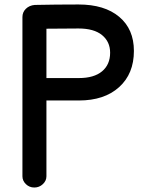

<svg xmlns="http://www.w3.org/2000/svg" viewBox="-20 -832 647 856"><path d="M577 -605Q577 -503 511 -443.5Q445 -384 332 -384H187V-46Q187 -26 171 -11Q155 4 133 4Q111 4 95.5 -11Q80 -26 80 -46V-756Q80 -778 95.5 -793Q111 -808 135 -810Q169 -811 230 -811.5Q291 -812 330 -812Q446 -812 511.5 -757Q577 -702 577 -605ZM332 -484Q399 -484 435 -514Q471 -544 471 -597Q471 -646 435 -675.5Q399 -705 330 -705L187 -704V-484Z"/></svg>

Font: Tsukimi Rounded SemiBold
Style: Regular
Weight: 600
Designer: Takashi Funayama
Foundry: Takashi Funayama
Version: Version 1.032; ttfautohint (v1.8.3)